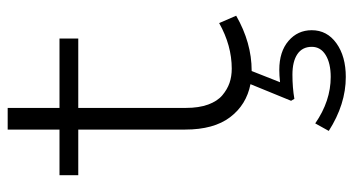

<svg xmlns="http://www.w3.org/2000/svg" viewBox="-224 -418 894 485"><g transform="rotate(-90 222.5 -175.0)"><path d="M289.1 84Q335 84 362.1 107.2Q389.2 130.4 389.2 166Q389.2 204.6 356.2 228.3Q323.2 252 271 252Q202.1 252 134.8 209L153.8 174.8Q210.4 213.9 271 213.9Q305.7 213.9 326.4 201.2Q347.2 188.5 347.2 166Q347.2 142.1 328.6 129.6Q310.1 117.2 276.9 117.2Q244.1 117.2 215.8 122.1L210.9 113.8L252.9 11.2Q200.7 1 169.4 -40.3Q138.2 -81.5 138.2 -153.8V-423.8H22.9V-471.2H138.2V-602.1H192.9V-471.2H368.2V-423.8H192.9V-151.9Q192.9 -119.1 201.4 -95.7Q210 -72.3 224.9 -59.8Q239.7 -47.4 256.1 -41.7Q272.5 -36.1 292 -36.1Q350.6 -36.1 407.2 -67.9L425.8 -24.9Q357.4 14.2 287.1 14.2H286.1L257.8 85.9Q275.4 84 289.1 84Z"/></g></svg>

Font: BioRhyme Light
Style: Regular
Weight: 300
Designer: Aoife Mooney
Foundry: Aoife Mooney Type
Version: Version 1.500;PS 001.500;hotconv 1.0.88;makeotf.lib2.5.64775